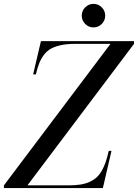

<svg xmlns="http://www.w3.org/2000/svg" viewBox="-70 -960 704 980"><path d="M364.9 -837.8Q347.2 -855.5 347.2 -880.1Q347.2 -904.8 364.9 -922.5Q382.6 -940.2 407.2 -940.2Q431.9 -940.2 449.5 -922.5Q467 -904.8 467 -880.1Q467 -855.5 449.5 -837.8Q431.9 -820.1 407.2 -820.1Q382.6 -820.1 364.9 -837.8ZM493.9 -736.1H314Q272.9 -736.1 242.8 -729.9Q212.6 -723.6 191.4 -712.2Q170.2 -700.7 155 -680.9Q139.9 -661.1 130.4 -637.6Q120.8 -614 113 -580.1H99.1L138.9 -750H614V-736.1L70.1 -13.9H280Q314.5 -13.9 340.7 -18.1Q366.9 -22.2 387.6 -31.7Q408.2 -41.3 423 -54.6Q437.7 -67.9 449.5 -88.5Q461.2 -109.1 469.4 -132.9Q477.5 -156.7 485.1 -189.9H499L455.1 0H-50V-13.9Z"/></svg>

Font: Bodoni* 16
Style: Italic
Weight: 400
Italic angle: -13°
Version: Version 2.000